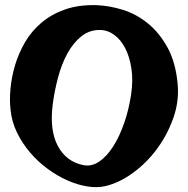

<svg xmlns="http://www.w3.org/2000/svg" viewBox="-20 -757 753 769"><path d="M366.2 -736.3Q418.9 -734.4 473.1 -717.3Q527.3 -700.2 573.2 -662.6Q619.1 -625 651.4 -565.9Q683.6 -506.8 691.4 -421.9Q698.2 -352.5 674.3 -284.7Q650.4 -216.8 608.4 -160.2Q566.4 -103.5 511.7 -64Q457 -24.4 402.3 -11.7Q369.1 -3.9 329.6 -10.3Q290 -16.6 249.5 -34.7Q209 -52.7 170.4 -81.1Q131.8 -109.4 100.6 -146Q69.3 -182.6 48.3 -225.6Q27.3 -268.6 22.5 -315.4Q17.6 -354.5 22 -401.9Q26.4 -449.2 40.5 -496.6Q54.7 -543.9 80.6 -588.4Q106.4 -632.8 146.5 -666.5Q186.5 -700.2 240.7 -719.2Q294.9 -738.3 366.2 -736.3ZM191.4 -340.8Q177.7 -236.3 211.4 -172.9Q245.1 -109.4 313.5 -95.7Q346.7 -88.9 377.4 -109.9Q408.2 -130.9 433.6 -170.9Q459 -210.9 477.5 -264.6Q496.1 -318.4 504.9 -377Q513.7 -435.5 506.3 -482.9Q499 -530.3 481.4 -564Q463.9 -597.7 439 -616.2Q414.1 -634.8 387.7 -636.7Q341.8 -639.6 307.6 -612.8Q273.4 -585.9 250 -543Q226.6 -500 212.4 -446.3Q198.2 -392.6 191.4 -340.8Z"/></svg>

Font: Lakki Reddy
Style: Regular
Weight: 400
Designer: Appaji Ambarisha Darbha
Version: Version 1.0.4; ttfautohint (v1.2.42-39fb)